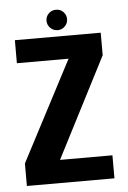

<svg xmlns="http://www.w3.org/2000/svg" viewBox="-52 -742 519 781"><g transform="rotate(-5 208.0 -352.0)"><path d="M26 0V-92L240 -501H29V-595H379.5V-503L169.5 -94H383.5V0ZM206.5 -620.5Q189 -620.5 176.5 -632.8Q164 -645 164 -662.5Q164 -679.5 176.2 -691.8Q188.5 -704 206.5 -704Q223.5 -704 235.8 -691.8Q248 -679.5 248 -662.5Q248 -645 235.8 -632.8Q223.5 -620.5 206.5 -620.5Z"/></g></svg>

Font: Anybody SemiBold
Style: Regular
Weight: 600
Designer: Tyler Finck
Foundry: Etcetera Type Company
Version: Version 1.010; ttfautohint (v1.8.3) -l 8 -r 50 -G 200 -x 14 